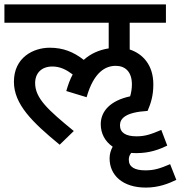

<svg xmlns="http://www.w3.org/2000/svg" viewBox="-20 -642 818 869"><path d="M205 -426C131 -426 43 -382 43 -272C43 -170 126 -89 250 13L314 -49C198 -144 139 -197 139 -266C139 -310 167 -341 217 -341C253 -341 281 -326 309 -305C297 -283 288 -258 280 -230L372 -202C405 -318 459 -344 504 -344C547 -344 577 -317 577 -260C577 -241 574 -223 569 -206C480 -187 436 -139 436 -80C436 -38 455 -2 490 22C481 38 476 56 476 75C476 151 535 207 640 207C698 207 743 189 778 172L750 101C703 121 678 129 638 129C590 129 563 114 563 81C563 69 566 60 574 50C582 51 590 51 599 51C658 51 702 34 737 17L710 -54C663 -34 637 -25 598 -25C550 -25 523 -41 523 -75C523 -105 547 -134 648 -140C663 -175 674 -209 674 -260C674 -349 625 -399 567 -418V-539H731V-622H0V-539H472V-423C428 -416 390 -399 359 -371C313 -407 266 -426 205 -426Z"/></svg>

Font: Noto Sans Devanagari UI Medium
Style: Regular
Weight: 500
Designer: Jelle Bosma - Monotype Design Team
Foundry: Monotype Imaging Inc.
Version: Version 2.004